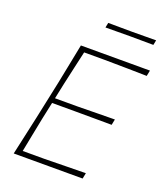

<svg xmlns="http://www.w3.org/2000/svg" viewBox="-159 -994 944 1100"><g transform="rotate(20 313.5 -444.0)"><path d="M56 0Q69.5 -62.5 82 -118Q94.5 -173.5 108.5 -238.5L158 -472Q171.5 -539.5 182.8 -596.2Q194 -653 206 -713H627L620 -678Q567 -679 506.2 -680.2Q445.5 -681.5 363 -682H237Q225 -630 214 -580.5Q203 -531 190 -473L170 -378H309Q380.5 -379 433 -379.8Q485.5 -380.5 534 -381L527 -346Q475.5 -346 423.5 -346.5Q371.5 -347 301 -347H163.5L141 -241Q129.5 -182.5 119.5 -132.8Q109.5 -83 99.5 -31H231Q301 -32 363.2 -33.2Q425.5 -34.5 483 -35L476 0ZM303 -858 309 -888Q342 -887.5 378.8 -887.5Q415.5 -887.5 455 -887Q495 -887.5 531.5 -887.5Q568 -887.5 601 -888L595 -858Q562 -858.5 525.5 -858.5Q489 -858.5 449 -859Q409.5 -858.5 372.8 -858.5Q336 -858.5 303 -858Z"/></g></svg>

Font: Commissioner Loud Thin
Style: Italic
Weight: 100
Italic angle: -12°
Designer: Kostas Bartsokas
Foundry: Kostas Bartsokas
Version: Version 1.000; ttfautohint (v1.8.3)